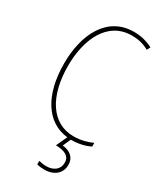

<svg xmlns="http://www.w3.org/2000/svg" viewBox="-237 -805 948 1127"><g transform="rotate(30 237.5 -242.0)"><path d="M377 145C377 99 347 69 291 63L315 10C316 10 317 10 318 10C368 10 413 -2 444 -18V-43C416 -30 373 -15 318 -15C169 -15 84 -154 84 -358C84 -537 156 -699 321 -699C356 -699 397 -693 437 -670L449 -693C408 -714 367 -724 321 -724C139 -724 57 -554 57 -359C57 -147 144 -7 290 8L256 82C316 84 352 100 352 145C352 192 315 217 267 217C250 217 232 214 217 210V234C232 238 251 240 267 240C334 240 377 203 377 145Z"/></g></svg>

Font: Noto Sans Khmer UI Condensed Thin
Style: Regular
Weight: 100
Width: 3
Designer: Danh Hong and the Monotype Design Team
Foundry: Monotype Imaging Inc.
Version: Version 2.002